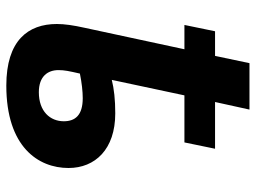

<svg xmlns="http://www.w3.org/2000/svg" viewBox="-121 -679 810 608"><g transform="rotate(90 284.0 -375.0)"><path d="M251 10C445 10 512 -91 512 -187C512 -271 453 -335 339 -335C295 -335 261 -331 233 -324L282 -554H431L451 -651H303L327 -760H180L157 -651H79L59 -554H136L68 -238C60 -202 56 -174 56 -150C56 -59 108 10 251 10ZM272 -93C221 -93 202 -122 202 -155C202 -174 205 -188 213 -223C242 -229 270 -232 291 -232C345 -232 364 -208 364 -172C364 -129 333 -93 272 -93Z"/></g></svg>

Font: Noto Sans
Style: Bold Italic
Weight: 700
Italic angle: -12°
Designer: Monotype Design Team
Foundry: Monotype Imaging Inc.
Version: Version 2.013